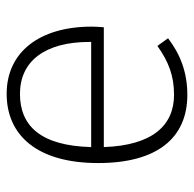

<svg xmlns="http://www.w3.org/2000/svg" viewBox="-23 -549 583 577"><g transform="rotate(90 268.5 -260.5)"><path d="M265 -532C198 -532 143 -511 95 -474L118 -442C166 -476 208 -492 265 -492C357 -492 417 -427 422 -281H62C61 -271 60 -255 60 -245C60 -87 137 11 262 11C386 11 470 -80 470 -264C470 -441 395 -532 265 -532ZM262 -29C164 -29 106 -104 106 -238V-243H422C418 -92 359 -29 262 -29Z"/></g></svg>

Font: Fira Sans ExtraLight
Style: Regular
Weight: 200
Designer: bBox Type GmbH & Carrois Corporate GbR & Edenspiekermann AG
Foundry: bBox Type GmbH & Carrois Corporate GbR & Edenspiekermann AG
Version: Version 4.300;PS 004.300;hotconv 1.0.88;makeotf.lib2.5.64775